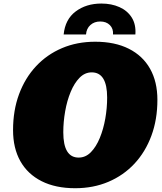

<svg xmlns="http://www.w3.org/2000/svg" viewBox="-20 -1021 893 1056"><path d="M393.6 14.2Q285.6 14.2 209 -24.4Q132.3 -63 92 -134.5Q51.8 -206.1 51.8 -305.2Q51.8 -413.6 84.7 -502.7Q117.7 -591.8 178 -656.5Q238.3 -721.2 321 -756.3Q403.8 -791.5 503.4 -791.5Q611.8 -791.5 688.5 -752.9Q765.1 -714.4 805.4 -642.8Q845.7 -571.3 845.7 -472.2Q845.7 -363.8 812.7 -274.7Q779.8 -185.5 719.5 -120.8Q659.2 -56.2 576.2 -21Q493.2 14.2 393.6 14.2ZM412.6 -154.3Q450.7 -154.3 479.7 -183.8Q508.8 -213.4 528.8 -262Q548.8 -310.5 559.1 -368.7Q569.3 -426.8 569.3 -484.4Q569.3 -623 484.4 -623Q446.8 -623 417.7 -593.5Q388.7 -564 368.7 -515.6Q348.6 -467.3 338.4 -408.9Q328.1 -350.6 328.1 -293.5Q328.1 -154.3 412.6 -154.3ZM330.1 -831.5Q338.4 -914.6 396.2 -958Q454.1 -1001.5 537.6 -1001.5Q593.3 -1001.5 637 -981.9Q680.7 -962.4 704.6 -924.6Q728.5 -886.7 724.6 -831.5H601.6Q604 -863.3 584.2 -883.1Q564.5 -902.8 531.2 -902.8Q499 -902.8 477.3 -883.5Q455.6 -864.3 453.1 -831.5Z"/></svg>

Font: Bevan
Style: Italic
Weight: 400
Italic angle: -10°
Designer: Vernon Adams
Foundry: Vernon Adams
Version: Version 2.100; ttfautohint (v1.8.3)